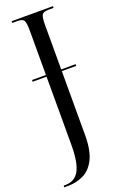

<svg xmlns="http://www.w3.org/2000/svg" viewBox="-185 -763 664 1052"><g transform="rotate(-20 147.5 -237.0)"><path d="M-5 240V230H5Q60 230 85.5 184Q111 138 111 32V-363H30V-373H111V-630Q111 -677 103 -690.5Q95 -704 66 -704H35V-714H276V-704H246Q216 -704 208 -690Q200 -676 200 -629V-373H284V-363H200V9Q200 98 175 148.5Q150 199 108 219.5Q66 240 15 240Z"/></g></svg>

Font: Noto Serif Display ExtraCondensed
Style: Regular
Weight: 400
Width: 2
Designer: Monotype Design Team
Foundry: Monotype Imaging Inc.
Version: Version 2.009